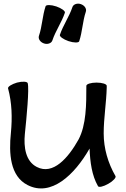

<svg xmlns="http://www.w3.org/2000/svg" viewBox="-20 -1013 707 1074"><path d="M423 -782C441 -836 442 -894 460 -947C466 -964 453 -983 432 -990C412 -997 390 -989 385 -973C367 -919 333 -872 315 -818C312 -809 334 -793 363 -783C393 -773 420 -773 423 -782ZM273 -787C291 -841 325 -888 343 -942C346 -951 324 -967 295 -977C265 -987 238 -987 235 -978C217 -924 216 -866 198 -813C192 -796 205 -777 226 -770C246 -763 268 -771 273 -787ZM25 -519C47 -438 49 -354 41 -270C29 -155 36 -28 134 22C266 90 397 -35 481 -182C484 -106 494 -31 528 28C532 37 558 31 586 15C613 0 631 -20 626 -28C584 -101 560 -183 560 -267C560 -352 575 -438 577 -524C577 -525 577 -526 577 -528C577 -528 577 -529 577 -530C577 -531 577 -532 577 -533C577 -543 551 -551 520 -551C489 -551 463 -543 463 -533C463 -430 463 -314 419 -232C362 -130 277 -32 186 -79C123 -111 112 -190 119 -263C129 -359 144 -515 135 -548C132 -557 106 -559 75 -551C45 -542 23 -528 25 -519Z"/></svg>

Font: Nupuram SemiBold
Style: Regular
Weight: 600
Designer: Santhosh Thottingal (santhosh.thottingal@gmail.com)
Foundry: SMC
Version: Version 1.000